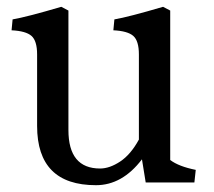

<svg xmlns="http://www.w3.org/2000/svg" viewBox="-20 -536 628 564"><path d="M89 -166V-376Q89 -416 72.5 -430.5Q56 -445 14 -447L17 -479Q58 -486 160 -516L181 -505V-154Q181 -41 274 -41Q302 -41 333 -61.5Q364 -82 388 -126V-376Q388 -416 371.5 -430.5Q355 -445 313 -447L316 -479Q357 -486 459 -516L480 -505V-66Q505 -47 555 -37L551 0H408L397 -68Q339 8 262 8Q89 8 89 -166Z"/></svg>

Font: Cambo
Style: Regular
Weight: 400
Designer: Carolina Giovagnoli, Andres Torresi
Foundry: Carolina Giovagnoli, Andres Torresi
Version: Version 2.001